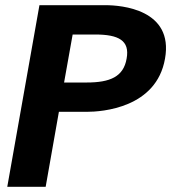

<svg xmlns="http://www.w3.org/2000/svg" viewBox="-20 -720 660 740"><path d="M8 0H156L207 -289H314C374 -289 583 -304 616 -494C650 -684 447 -700 387 -700H132ZM227 -402 260 -587H347C437 -587 481 -564 468 -494C456 -424 404 -402 314 -402Z"/></svg>

Font: Uncut Sans
Style: Bold Italic
Weight: 700
Italic angle: -10°
Designer: Kasper Nordkvist
Foundry: Uncut Type
Version: Version 1.111;FEAKit 1.0